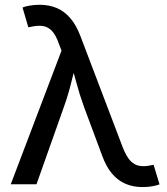

<svg xmlns="http://www.w3.org/2000/svg" viewBox="-20 -759 688 791"><path d="M24.4 0 233.4 -550.3 223.1 -577.6Q210 -615.2 193.6 -632.1Q177.2 -648.9 156 -651.9Q134.8 -654.8 106.4 -648.4L96.7 -646.5L72.8 -728Q82 -732.4 101.8 -735.8Q121.6 -739.3 142.6 -739.3Q182.6 -739.3 214.1 -725.8Q245.6 -712.4 270 -683.8Q294.4 -655.3 311.5 -609.9L486.3 -150.4Q500.5 -114.3 517.1 -96.7Q533.7 -79.1 554.9 -75.7Q576.2 -72.3 602.5 -78.1L612.8 -80.1L637.2 0.5Q627.9 4.4 609.1 8.1Q590.3 11.7 566.9 11.7Q528.8 11.7 497.3 -1.7Q465.8 -15.1 441.7 -43.5Q417.5 -71.8 400.9 -117.7L326.7 -316.9Q307.6 -369.6 294.7 -418.5Q281.7 -467.3 267.1 -518.1H299.8Q285.6 -469.2 273.4 -418.7Q261.2 -368.2 242.7 -316.9L130.4 0Z"/></svg>

Font: Inter Cardless
Style: Regular
Weight: 400
Designer: Rasmus Andersson
Foundry: rsms
Version: Version 4.001;git-9221beed3